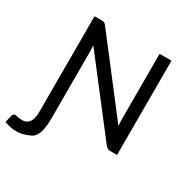

<svg xmlns="http://www.w3.org/2000/svg" viewBox="-270 -892 1235 1265"><g transform="rotate(30 347.5 -259.5)"><path d="M17.1 114.3Q89.4 114.3 89.4 10.7V-717.3H143.1Q156.7 -717.3 163.3 -714.4Q169.9 -711.4 178.7 -700.2L586.9 -170.4Q584.5 -204.6 584.5 -222.7V-717.3H674.8V0H623Q601.6 0 586.4 -18.6L177.7 -547.9Q180.2 -514.6 180.2 -498.5V10.7Q180.2 144.5 124 170.9Q67.9 197.3 22.9 197.3Q-22 197.3 -70.3 179.7L-57.6 126Q-51.8 102.5 -27.8 108.4Q-3.9 114.3 17.1 114.3Z"/></g></svg>

Font: Lato-Medium
Style: Regular
Weight: 500
Designer: Lukasz Dziedzic
Foundry: tyPoland Lukasz Dziedzic
Version: Version 2.006; 2014-01-15